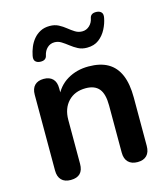

<svg xmlns="http://www.w3.org/2000/svg" viewBox="-112 -830 808 926"><g transform="rotate(-15 292.5 -367.5)"><path d="M127 8Q97 8 81 -8.5Q65 -25 65 -56V-434Q65 -465 81 -481Q97 -497 126 -497Q155 -497 171 -481Q187 -465 187 -434V-366L176 -391Q198 -444 244.5 -471.5Q291 -499 350 -499Q409 -499 447 -477Q485 -455 504 -410.5Q523 -366 523 -298V-56Q523 -25 507 -8.5Q491 8 461 8Q431 8 414.5 -8.5Q398 -25 398 -56V-292Q398 -349 376.5 -375Q355 -401 310 -401Q255 -401 222.5 -366.5Q190 -332 190 -275V-56Q190 8 127 8ZM131 -581Q116 -582 108 -591Q100 -600 104 -619Q108 -640 116.5 -660.5Q125 -681 139 -698Q153 -715 173 -725.5Q193 -736 220 -736Q245 -736 264 -726Q283 -716 299 -703Q315 -690 331 -680Q347 -670 366 -670Q387 -670 402.5 -684.5Q418 -699 422 -721Q424 -732 432.5 -738Q441 -744 457 -743Q472 -742 480 -733Q488 -724 484 -705Q479 -678 465 -651Q451 -624 427.5 -606Q404 -588 368 -588Q343 -588 324 -598Q305 -608 288.5 -621Q272 -634 256 -644Q240 -654 222 -654Q201 -654 186 -640Q171 -626 166 -603Q164 -592 155.5 -586Q147 -580 131 -581Z"/></g></svg>

Font: Nunito ExtraLight
Style: Regular
Weight: 200
Designer: Vernon Adams
Foundry: Vernon Adams
Version: Version 3.602